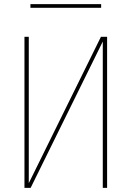

<svg xmlns="http://www.w3.org/2000/svg" viewBox="-20 -914 640 934"><path d="M99 0V-735H120V-23L471 -735H501V0H480V-712L129 0ZM472 -876H128V-894H472Z"/></svg>

Font: Iosevka SS04 Thin Extended
Style: Regular
Weight: 100
Width: 7
Monospace: yes
Designer: Belleve Invis
Foundry: Belleve Invis
Version: Version 19.0.0; ttfautohint (v1.8.4)